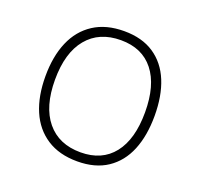

<svg xmlns="http://www.w3.org/2000/svg" viewBox="-125 -849 1040 998"><g transform="rotate(20 395.0 -350.0)"><path d="M399 10Q299 10 230.5 -34.5Q162 -79 127.5 -159.5Q93 -240 93 -350Q93 -460 127.5 -540.5Q162 -621 230.5 -665.5Q299 -710 399 -710Q498 -710 564.5 -665.5Q631 -621 664 -540.5Q697 -460 697 -350Q697 -240 664 -159.5Q631 -79 564.5 -34.5Q498 10 399 10ZM399 -40Q517 -40 580.5 -120.5Q644 -201 644 -350Q644 -499 580.5 -579.5Q517 -660 399 -660Q279 -660 212.5 -579.5Q146 -499 146 -350Q146 -201 212.5 -120.5Q279 -40 399 -40Z"/></g></svg>

Font: Lexend Tera ExtraLight
Style: Regular
Weight: 250
Designer: Bonnie Shaver-Troup, Thomas Jockin
Foundry: Lexend
Version: Version 1.007